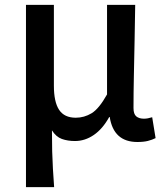

<svg xmlns="http://www.w3.org/2000/svg" viewBox="-20 -571 684 791"><path d="M87 200V-551H202V-218Q202 -151 223.5 -118.5Q245 -86 292 -86Q327 -86 357.5 -104.5Q388 -123 421 -182V-551H537Q536 -480 534.5 -404.5Q533 -329 531.5 -257.5Q530 -186 530 -126Q530 -101 541.5 -91.5Q553 -82 573 -82Q588 -82 607 -88L621 -2Q607 5 589.5 9.5Q572 14 546 14Q448 14 432 -89H430Q403 -40 366.5 -15Q330 10 289 10Q259 10 235 1.5Q211 -7 194 -34Q194 16 195 53Q196 90 198 124Q200 158 203 200Z"/></svg>

Font: Source Han Sans TC Medium
Style: Regular
Weight: 500
Designer: Ryoko NISHIZUKA Ë•øÂ°öÊ∂ºÂ≠ê (kana, bopomofo & ideographs); Paul D. Hunt (Latin, Greek & Cyrillic); Sandoll Communicatio
Foundry: Adobe
Version: Version 2.004;hotconv 1.0.118;makeotfexe 2.5.65603